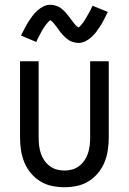

<svg xmlns="http://www.w3.org/2000/svg" viewBox="-20 -777 540 805"><path d="M250 8Q224 8 197.5 2.5Q171 -3 148.5 -17Q126 -31 109 -51.5Q92 -72 82 -96.5Q72 -121 68 -147.5Q64 -174 64 -200V-520H142V-200Q142 -183 144 -166.5Q146 -150 151 -134.5Q156 -119 165.5 -105Q175 -91 188 -81Q201 -71 217 -66.5Q233 -62 250 -62Q267 -62 283 -66.5Q299 -71 312 -81Q325 -91 334.5 -105Q344 -119 349 -134.5Q354 -150 356 -166.5Q358 -183 358 -200V-520H436V-200Q436 -174 432 -147.5Q428 -121 418 -96.5Q408 -72 391 -51.5Q374 -31 351.5 -17Q329 -3 302.5 2.5Q276 8 250 8ZM308 -597Q303 -597 298 -598Q293 -599 288 -600.5Q283 -602 278.5 -603.5Q274 -605 270 -608Q266 -611 262 -613.5Q258 -616 254.5 -619.5Q251 -623 247.5 -626.5Q244 -630 240.5 -634Q237 -638 234 -641.5Q231 -645 228.5 -649Q226 -653 223 -657Q220 -661 216.5 -665.5Q213 -670 209.5 -674Q206 -678 203.5 -681.5Q201 -685 196 -688.5Q191 -692 191 -694H193Q193 -693 189.5 -691Q186 -689 183.5 -686Q181 -683 178.5 -680.5Q176 -678 174.5 -676Q173 -674 171.5 -672Q170 -670 168.5 -668Q167 -666 165.5 -663.5Q164 -661 162 -658Q160 -655 158.5 -652.5Q157 -650 155 -646.5Q153 -643 151.5 -640Q150 -637 148 -633.5Q146 -630 144 -626Q142 -622 140 -618Q138 -614 136 -609.5Q134 -605 132 -601L68 -628Q77 -646 85 -661Q93 -676 101 -688.5Q109 -701 117 -711.5Q125 -722 136.5 -732.5Q148 -743 162 -750Q176 -757 192 -757Q197 -757 202 -756Q207 -755 211.5 -754Q216 -753 220.5 -751Q225 -749 229.5 -746.5Q234 -744 237.5 -741Q241 -738 244.5 -735Q248 -732 252 -728Q256 -724 259 -720Q262 -716 265 -712.5Q268 -709 271 -705Q274 -701 277 -697Q280 -693 283.5 -688.5Q287 -684 290 -680Q293 -676 296 -672.5Q299 -669 304 -665.5Q309 -662 309 -661H307L311 -663Q314 -665 316.5 -668Q319 -671 321.5 -674Q324 -677 325.5 -678.5Q327 -680 328.5 -682Q330 -684 331.5 -686.5Q333 -689 334.5 -691.5Q336 -694 337.5 -696.5Q339 -699 341 -702Q343 -705 344.5 -708Q346 -711 348 -714.5Q350 -718 352 -721.5Q354 -725 356 -728.5Q358 -732 360 -736Q362 -740 364 -744.5Q366 -749 368 -753L432 -727Q423 -708 415 -693Q407 -678 399 -665.5Q391 -653 383 -642.5Q375 -632 363.5 -621.5Q352 -611 338 -604Q324 -597 308 -597Z"/></svg>

Font: Huly
Style: Regular
Weight: 400
Designer: Belleve Invis
Foundry: Belleve Invis
Version: Version 33.2.5; ttfautohint (v1.8.4)